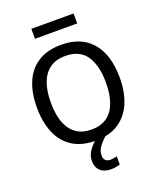

<svg xmlns="http://www.w3.org/2000/svg" viewBox="-210 -1085 1215 1466"><g transform="rotate(-20 398.0 -352.0)"><path d="M398 11Q283 11 208 -38.5Q133 -88 97 -176Q61 -264 61 -380Q61 -500 98.5 -587Q136 -674 211.5 -721Q287 -768 399 -768Q561 -768 647.5 -666Q734 -564 734 -379Q734 -260 696 -172.5Q658 -85 583.5 -37Q509 11 398 11ZM398 -80Q476 -80 525.5 -117Q575 -154 598.5 -221Q622 -288 622 -379Q622 -519 568.5 -598Q515 -677 399 -677Q323 -677 273 -641.5Q223 -606 198.5 -539.5Q174 -473 174 -379Q174 -319 185 -265.5Q196 -212 222 -170Q248 -128 291 -104Q334 -80 398 -80ZM434 256Q376 256 346 226.5Q316 197 316 146Q316 98 349.5 55Q383 12 425 -18L481 0Q441 37 420.5 67Q400 97 400 134Q400 159 414 172.5Q428 186 453 186Q467 186 484.5 182.5Q502 179 507 178V245Q491 249 475 252.5Q459 256 434 256ZM227 -879V-960H570V-879Z"/></g></svg>

Font: Menbere
Style: Regular
Weight: 400
Designer: Aleme Tadesse
Foundry: Sorkin Type Co
Version: Version 1.000